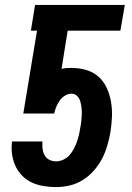

<svg xmlns="http://www.w3.org/2000/svg" viewBox="-20 -755 540 783"><path d="M209 8Q184 8 159 4Q134 0 112.5 -9.5Q91 -19 73.5 -35.5Q56 -52 45.5 -73Q35 -94 30.5 -118Q26 -142 28 -168L29 -178H153V-169Q152 -156 154.5 -142.5Q157 -129 164 -118.5Q171 -108 183 -102.5Q195 -97 209 -97Q223 -97 237.5 -103.5Q252 -110 262.5 -121.5Q273 -133 280.5 -147Q288 -161 293 -175Q298 -189 301.5 -203.5Q305 -218 307 -232Q310 -246 311.5 -260Q313 -274 313.5 -287.5Q314 -301 312.5 -315Q311 -329 307.5 -341.5Q304 -354 294.5 -363.5Q285 -373 271 -373Q258 -373 245 -365Q232 -357 223.5 -345Q215 -333 209.5 -319.5Q204 -306 201 -292H75L131 -630H106L123 -735H489L471 -630H256L231 -474Q241 -477 251 -477.5Q261 -478 271 -478Q303 -478 332 -469.5Q361 -461 382.5 -441.5Q404 -422 416 -395Q428 -368 433 -338Q438 -308 436.5 -276.5Q435 -245 430 -214Q425 -187 417 -159.5Q409 -132 395.5 -106.5Q382 -81 362 -58.5Q342 -36 317 -20.5Q292 -5 264 1.5Q236 8 209 8Z"/></svg>

Font: Iosevka SS04 Extrabold
Style: Italic
Weight: 800
Italic angle: -9°
Monospace: yes
Designer: Belleve Invis
Foundry: Belleve Invis
Version: Version 19.0.0; ttfautohint (v1.8.4)